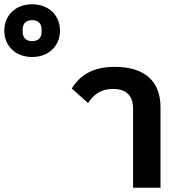

<svg xmlns="http://www.w3.org/2000/svg" viewBox="-309 -876 837 896"><path d="M-159 -684C-186 -684 -203 -699 -203 -726V-740C-203 -767 -186 -782 -159 -782C-132 -782 -115 -767 -115 -740V-726C-115 -699 -132 -684 -159 -684ZM-159 -610C-80 -610 -29 -663 -29 -733C-29 -803 -80 -856 -159 -856C-238 -856 -289 -803 -289 -733C-289 -663 -238 -610 -159 -610ZM312 0H440V-376C440 -497 366 -564 227 -564C122 -564 64 -524 26 -463L102 -395C126 -432 159 -461 218 -461C283 -461 312 -427 312 -369Z"/></svg>

Font: IBM Plex Thai SemiBold
Style: Regular
Weight: 600
Designer: Mike Abbink, Paul van der Laan, Pieter van Rosmalen, Ben Mitchell, Mark Frömberg
Foundry: Bold Monday
Version: Version 1.0